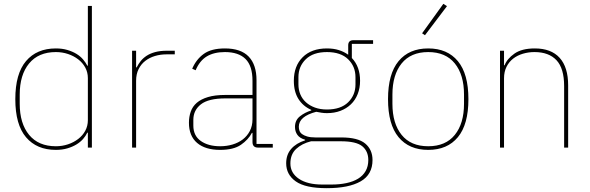

<svg xmlns="http://www.w3.org/2000/svg" viewBox="-20 -771 3083 1003"><path d="M439 -78H436Q428 -61 414 -45Q400 -29 379.5 -16.5Q359 -4 332 4Q305 12 272 12Q172 12 116 -54Q60 -120 60 -253Q60 -386 116 -452Q172 -518 272 -518Q305 -518 332 -510Q359 -502 379.5 -489.5Q400 -477 414 -460.5Q428 -444 436 -428H439V-740H460V0H439ZM272 -7Q305 -7 335 -17Q365 -27 388.5 -45Q412 -63 425.5 -88Q439 -113 439 -143V-363Q439 -393 425.5 -418Q412 -443 388.5 -461Q365 -479 335 -489Q305 -499 272 -499Q181 -499 132 -439.5Q83 -380 83 -277V-229Q83 -126 132 -66.5Q181 -7 272 -7Z M670 0V-506H691V-419H694Q703 -437 715.5 -452.5Q728 -468 746.5 -480Q765 -492 791 -499Q817 -506 852 -506H893V-487H849Q818 -487 789.5 -478.5Q761 -470 739 -453Q717 -436 704 -410Q691 -384 691 -349V0Z M1328 0Q1299 0 1299 -29V-77H1296Q1277 -41 1238.5 -14.5Q1200 12 1130 12Q1052 12 1009.5 -24.5Q967 -61 967 -130Q967 -161 976.5 -188Q986 -215 1008 -234Q1030 -253 1066.5 -264Q1103 -275 1157 -275H1299V-349Q1299 -427 1262.5 -463Q1226 -499 1155 -499Q1098 -499 1060.5 -476.5Q1023 -454 1002 -404L984 -412Q1005 -461 1044.5 -489.5Q1084 -518 1155 -518Q1238 -518 1279 -475.5Q1320 -433 1320 -352V-19H1405V0ZM1130 -7Q1164 -7 1194.5 -16Q1225 -25 1248 -42.5Q1271 -60 1285 -86.5Q1299 -113 1299 -148V-257H1158Q1069 -257 1029.5 -226Q990 -195 990 -145V-115Q990 -62 1029 -34.5Q1068 -7 1130 -7Z M1926 65Q1926 141 1864 176.5Q1802 212 1687 212Q1575 212 1525 176.5Q1475 141 1475 82Q1475 37 1501 7Q1527 -23 1574 -38V-41Q1546 -49 1533.5 -66.5Q1521 -84 1521 -108Q1521 -143 1547 -163.5Q1573 -184 1606 -194V-197Q1563 -216 1539 -254Q1515 -292 1515 -349Q1515 -426 1561 -472Q1607 -518 1688 -518Q1722 -518 1749.5 -509.5Q1777 -501 1799 -485V-534Q1799 -561 1826 -561H1929V-542H1818V-468Q1861 -423 1861 -349Q1861 -311 1848.5 -279.5Q1836 -248 1813 -226Q1790 -204 1758.5 -192Q1727 -180 1688 -180Q1673 -180 1660 -182Q1647 -184 1632 -187Q1541 -163 1541 -109Q1541 -98 1544.5 -88Q1548 -78 1558 -70.5Q1568 -63 1585 -58Q1602 -53 1628 -53H1763Q1850 -53 1888 -21Q1926 11 1926 65ZM1904 65Q1904 19 1872.5 -7Q1841 -33 1760 -33H1605Q1557 -21 1527 7Q1497 35 1497 83Q1497 133 1541.5 163Q1586 193 1663 193H1712Q1754 193 1789.5 185.5Q1825 178 1850.5 162.5Q1876 147 1890 122.5Q1904 98 1904 65ZM1688 -199Q1760 -199 1798.5 -236.5Q1837 -274 1837 -330V-368Q1837 -424 1798.5 -461.5Q1760 -499 1688 -499Q1616 -499 1577.5 -461.5Q1539 -424 1539 -368V-330Q1539 -302 1549 -278Q1559 -254 1578.5 -236.5Q1598 -219 1625.5 -209Q1653 -199 1688 -199Z M2217 12Q2117 12 2062 -54.5Q2007 -121 2007 -253Q2007 -385 2062 -451.5Q2117 -518 2217 -518Q2317 -518 2372 -451.5Q2427 -385 2427 -253Q2427 -121 2372 -54.5Q2317 12 2217 12ZM2217 -7Q2308 -7 2356 -66.5Q2404 -126 2404 -229V-277Q2404 -380 2356 -439.5Q2308 -499 2217 -499Q2126 -499 2078 -439.5Q2030 -380 2030 -277V-229Q2030 -126 2078 -66.5Q2126 -7 2217 -7ZM2200 -587 2185 -597 2296 -751 2315 -739Z M2592 0V-506H2613V-430H2616Q2629 -464 2667.5 -491Q2706 -518 2774 -518Q2859 -518 2903.5 -469Q2948 -420 2948 -325V0H2927V-321Q2927 -414 2887 -456.5Q2847 -499 2772 -499Q2741 -499 2712 -490.5Q2683 -482 2661 -465Q2639 -448 2626 -422Q2613 -396 2613 -362V0Z"/></svg>

Font: IBM Plex Sans Hebrew Thin
Style: Regular
Weight: 100
Designer: Mike Abbink, Paul van der Laan, Pieter van Rosmalen, Yanek Iontef
Foundry: Bold Monday
Version: Version 1.2